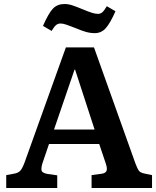

<svg xmlns="http://www.w3.org/2000/svg" viewBox="-20 -936 779 956"><path d="M11 0V-64L54 -72Q72 -76 81.5 -86.5Q91 -97 102 -126L308 -700H448L654 -123Q664 -96 671.5 -86Q679 -76 699 -72L737 -64V0H436V-64L487 -71Q506 -74 510.5 -85.5Q515 -97 507 -121L474 -219H224L192 -125Q185 -104 186.5 -89.5Q188 -75 216 -70L265 -63V0ZM249 -291H451L354 -589H351ZM452 -771Q430 -771 408.5 -777Q387 -783 359 -795Q331 -806 312.5 -812.5Q294 -819 282 -819Q269 -819 259.5 -811.5Q250 -804 237 -782L194 -807Q222 -871 244 -893.5Q266 -916 301 -916Q320 -916 340 -909.5Q360 -903 391 -890Q420 -878 437 -872.5Q454 -867 468 -867Q480 -867 489 -874.5Q498 -882 512 -905L555 -880Q528 -819 506 -795Q484 -771 452 -771Z"/></svg>

Font: Literata 12pt SemiBold
Style: Regular
Weight: 600
Designer: Latin by Veronika Burian and Jose Scaglione. Greek by Irene Vlachou. Cyrillic by Vera Evstafieva.
Foundry: TypeTogether
Version: Version 3.002